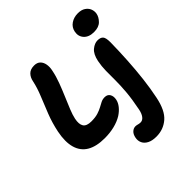

<svg xmlns="http://www.w3.org/2000/svg" viewBox="-265 -927 1361 1361"><g transform="rotate(-45 416.0 -246.5)"><path d="M249.2 9Q165 9 114.2 -21Q63.4 -51 46.2 -111Q29 -171 46.6 -259Q61.8 -332.4 87.5 -397.8Q113.2 -463.2 137.5 -522.3Q161.8 -581.4 173.2 -634.8Q179.2 -668 199.5 -689.1Q219.8 -710.2 258 -710.2Q288.2 -710.2 304.8 -693.6Q321.4 -677 326 -650.3Q330.6 -623.6 324 -594Q314.8 -546.4 296.1 -496.6Q277.4 -446.8 257.1 -399.3Q236.8 -351.8 220 -310.5Q203.2 -269.2 196.8 -238.4Q187 -191 202.4 -166.7Q217.8 -142.4 265.4 -142.4Q305.8 -142.4 332.8 -151Q359.8 -159.6 378.7 -170.1Q397.6 -180.6 414.8 -189.2Q432 -197.8 452.6 -197.8Q480.8 -197.8 492.7 -177.2Q504.6 -156.6 498.6 -127Q493.4 -101.6 474.4 -77.8Q455.4 -54 426 -34.8Q390.8 -13.2 345.4 -2.1Q300 9 249.2 9ZM515.4 260Q473.4 260 447.1 246.3Q420.8 232.6 410.1 209.8Q399.4 187 404.8 160Q410.2 131.6 426.1 117Q442 102.4 461.6 102.4Q468.2 102.4 473.2 103.5Q478.2 104.6 483.2 105.9Q488.2 107.2 493.8 108.3Q499.4 109.4 506.6 109.4Q527.2 109.4 542 90Q556.8 70.6 563.4 37.6Q581 -50.6 586.4 -115.3Q591.8 -180 591.5 -229.8Q591.2 -279.6 591.7 -323.5Q592.2 -367.4 601.2 -413Q613.2 -470 642.8 -494.2Q672.4 -518.4 701.8 -518.4Q731 -518.4 744.4 -503.7Q757.8 -489 757.6 -442.4Q756.2 -352.6 751 -265Q745.8 -177.4 736.1 -94.4Q726.4 -11.4 710.6 64.6Q689.2 170.8 637.7 215.4Q586.2 260 515.4 260ZM727 -576.8Q675.8 -576.8 649.7 -605.6Q623.6 -634.4 632 -676.2Q639.4 -712.8 669.4 -732.8Q699.4 -752.8 738.6 -752.8Q774.4 -752.8 796.5 -737.8Q818.6 -722.8 826.8 -700.9Q835 -679 831 -656.8Q825.6 -628 800.5 -602.4Q775.4 -576.8 727 -576.8Z"/></g></svg>

Font: Shantell Sans Light
Style: Italic
Weight: 300
Italic angle: -11°
Designer: Stephen Nixon, Anya Danilova, Shantell Martin
Foundry: Arrow Type
Version: Version 1.008;[ac192a2d6]